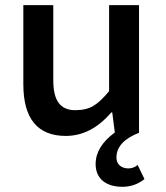

<svg xmlns="http://www.w3.org/2000/svg" viewBox="-20 -511 640 739"><path d="M515.1 -491.2V0Q428.2 34.2 428.2 95.2Q428.2 115.2 441.2 126.2Q454.1 137.2 474.1 137.2Q494.1 137.2 509.8 124L536.1 178.2Q499 208 451.2 208Q403.3 208 375.7 185.1Q348.1 162.1 348.1 120.1Q348.1 53.2 421.9 -1L412.1 -78.1H408.2Q331.1 11.7 233.9 12.2Q69.8 12.2 69.8 -187V-491.2H185.1V-202.1Q185.1 -142.1 206.1 -114.5Q227.1 -86.9 269.5 -86.9Q312 -86.9 339.6 -103.5Q367.2 -120.1 399.9 -160.2V-491.2Z"/></svg>

Font: SourceCodePro-Semibold
Style: Regular
Weight: 600
Monospace: yes
Designer: Paul D. Hunt
Foundry: Adobe Systems Incorporated
Version: Version 1.009;PS 1.000;hotconv 1.0.70;makeotf.lib2.5.5900